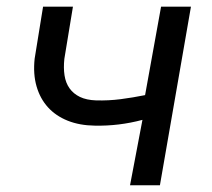

<svg xmlns="http://www.w3.org/2000/svg" viewBox="-20 -548 627 568"><path d="M453.1 0H364.7L401.4 -193.4Q331.5 -174.8 260.7 -176.3Q215.8 -176.8 180.4 -190.9Q145 -205.1 121.8 -230.7Q98.6 -256.3 88.1 -292.7Q77.6 -329.1 82.5 -374.5L107.4 -528.3H195.8L170.4 -374Q167.5 -347.2 170.9 -325Q174.3 -302.7 185.8 -286.6Q197.3 -270.5 216.6 -261.2Q235.8 -252 264.2 -251Q300.8 -250 336.9 -254.6Q373 -259.3 409.2 -266.6L456.5 -528.3H544.9Z"/></svg>

Font: Roboto Mono
Style: Italic
Weight: 400
Designer: Google
Version: Version 2.000985; 2015; ttfautohint (v1.3)